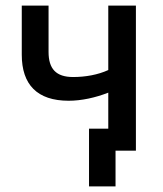

<svg xmlns="http://www.w3.org/2000/svg" viewBox="-20 -540 585 688"><path d="M394 128V0H467V-520H368V-289C331 -272 286 -264 242 -264C181 -264 154 -293 154 -354V-520H58V-344C58 -237 113 -179 226 -179C272 -179 322 -190 368 -208V-79H299V128Z"/></svg>

Font: Fixel Text Medium
Style: Regular
Weight: 500
Width: 4
Designer: AlfaBravo + MacPaw
Foundry: Kyrylo Tkachov, Marchela Mozhyna, Serhii Makarenko, Maria Weinstein, Zakhar Kryvoshyya
Version: Version 1.211